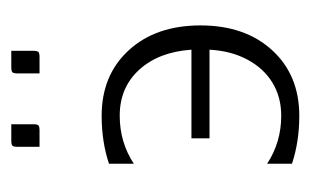

<svg xmlns="http://www.w3.org/2000/svg" viewBox="-125 -420 550 340"><g transform="rotate(-90 150.0 -250.0)"><path d="M190 -455V-494Q190 -501 192 -503Q194 -505 201 -505H230V-466Q230 -459 228 -457Q226 -455 219 -455ZM60 -455V-494Q60 -501 62 -503Q64 -505 71 -505H100V-466Q100 -459 98 -457Q96 -455 89 -455ZM30 -332Q69 -345 115 -345Q187 -345 231 -297Q275 -249 275 -170Q275 -91 231 -43Q187 5 115 5Q69 5 30 -8V-52Q68 -27 115 -27Q148 -27 173.5 -42.5Q199 -58 214.5 -87Q230 -116 232 -154H75V-186H232Q228 -244 196.5 -278.5Q165 -313 115 -313Q68 -313 30 -288Z"/></g></svg>

Font: Glametrix
Style: Light
Weight: 300
Designer: gluk
Foundry: gluk
Version: Version 0.40